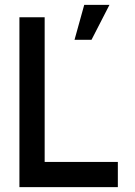

<svg xmlns="http://www.w3.org/2000/svg" viewBox="-20 -771 556 791"><path d="M60 0V-700H164V-104H465.5V0ZM287 -607 327 -751H431L357 -607Z"/></svg>

Font: Urbanist SemiBold
Style: Regular
Weight: 600
Designer: Corey Hu
Foundry: Corey Hu
Version: Version 1.321; ttfautohint (v1.8.4.7-5d5b)